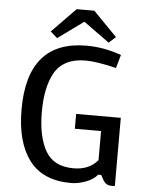

<svg xmlns="http://www.w3.org/2000/svg" viewBox="-60 -946 762 1006"><g transform="rotate(5 321.0 -443.0)"><path d="M352 12Q203 12 131.5 -83Q60 -178 60 -350Q60 -712 371 -712Q463 -712 554 -679L534 -609Q431 -634 372 -634Q313 -634 272 -612.5Q231 -591 209 -551Q167 -475 167 -346Q167 -217 210 -141.5Q253 -66 358 -66Q440 -66 485 -120V-273H347V-351H582V8H563Q535 8 520 -18L506 -44H490Q468 -17 427.5 -2.5Q387 12 352 12ZM177 -770 302 -898H395L520 -770L484 -738L348 -836L213 -738Z"/></g></svg>

Font: Voces
Style: Regular
Weight: 400
Designer: Ana Paula Megda, Pablo Ugerman
Foundry: Ana Paula Megda, Pablo Ugerman
Version: Version 1.003